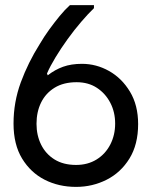

<svg xmlns="http://www.w3.org/2000/svg" viewBox="-20 -732 584 752"><path d="M33 -248Q33 -166 66.5 -111Q100 -56 155 -28Q210 0 278 0Q342 0 397.5 -28Q453 -56 487 -111Q521 -166 521 -246Q521 -320 489 -373Q457 -426 407 -454Q357 -482 301 -482Q259 -482 227 -470.5Q195 -459 167 -437L164 -444Q176 -472 197.5 -507.5Q219 -543 245 -579Q271 -615 298.5 -647Q326 -679 348 -700V-712H254Q234 -694 213.5 -669Q193 -644 173 -616.5Q153 -589 136 -560Q90 -487 61.5 -409.5Q33 -332 33 -248ZM123 -247Q123 -294 141 -330.5Q159 -367 194 -388.5Q229 -410 280 -410Q326 -410 359.5 -388Q393 -366 412 -329.5Q431 -293 431 -248Q431 -203 412 -166Q393 -129 358.5 -107.5Q324 -86 278 -86Q228 -86 193.5 -107.5Q159 -129 141 -165.5Q123 -202 123 -247Z"/></svg>

Font: Phudu
Style: Regular
Weight: 400
Version: Version 1.005;gftools[0.9.23]